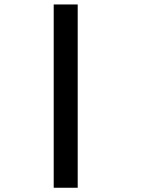

<svg xmlns="http://www.w3.org/2000/svg" viewBox="-20 -687 707 873"><path d="M224.2 166.7V-666.7H333.3V166.7Z"/></svg>

Font: 0xA000-Squareish-Mono
Style: Squareish-Mono-Bold
Weight: 700
Version: Version 0.1